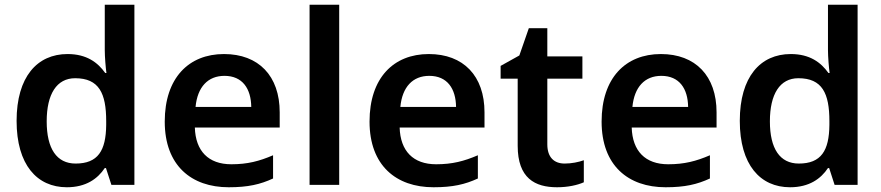

<svg xmlns="http://www.w3.org/2000/svg" viewBox="-20 -780 3716 810"><path d="M262 10C343 10 392 -26 422 -71H427L450 0H547V-760H422V-569C422 -540 426 -493 429 -472H424C392 -517 345 -552 265 -552C137 -552 50 -456 50 -270C50 -85 136 10 262 10ZM299 -90C219 -90 177 -153 177 -268C177 -383 219 -450 297 -450C398 -450 428 -386 428 -269V-253C427 -144 393 -90 299 -90Z M925 -552C776 -552 675 -451 675 -267C675 -82 787 10 945 10C1026 10 1078 -2 1132 -27V-125C1074 -100 1024 -87 956 -87C859 -87 805 -143 802 -242H1160V-306C1160 -460 1071 -552 925 -552ZM927 -460C1003 -460 1039 -406 1040 -329H805C813 -413 857 -460 927 -460Z M1411 0V-760H1286V0Z M1789 -552C1640 -552 1539 -451 1539 -267C1539 -82 1651 10 1809 10C1890 10 1942 -2 1996 -27V-125C1938 -100 1888 -87 1820 -87C1723 -87 1669 -143 1666 -242H2024V-306C2024 -460 1935 -552 1789 -552ZM1791 -460C1867 -460 1903 -406 1904 -329H1669C1677 -413 1721 -460 1791 -460Z M2362 -90C2318 -90 2289 -116 2289 -171V-448H2437V-542H2289V-661H2211L2171 -546L2092 -502V-448H2164V-165C2164 -28 2237 10 2330 10C2376 10 2416 1 2443 -11V-104C2421 -96 2391 -90 2362 -90Z M2768 -552C2619 -552 2518 -451 2518 -267C2518 -82 2630 10 2788 10C2869 10 2921 -2 2975 -27V-125C2917 -100 2867 -87 2799 -87C2702 -87 2648 -143 2645 -242H3003V-306C3003 -460 2914 -552 2768 -552ZM2770 -460C2846 -460 2882 -406 2883 -329H2648C2656 -413 2700 -460 2770 -460Z M3313 10C3394 10 3443 -26 3473 -71H3478L3501 0H3598V-760H3473V-569C3473 -540 3477 -493 3480 -472H3475C3443 -517 3396 -552 3316 -552C3188 -552 3101 -456 3101 -270C3101 -85 3187 10 3313 10ZM3350 -90C3270 -90 3228 -153 3228 -268C3228 -383 3270 -450 3348 -450C3449 -450 3479 -386 3479 -269V-253C3478 -144 3444 -90 3350 -90Z"/></svg>

Font: Noto Sans Syriac SemiBold
Style: Regular
Weight: 600
Designer: Patrick Giasson and the Monotype Design Team
Foundry: Monotype Imaging Inc.
Version: Version 3.000